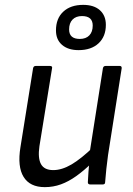

<svg xmlns="http://www.w3.org/2000/svg" viewBox="-20 -758 545 789"><path d="M164 11Q103 11 77 -31Q51 -73 64 -153L116 -478Q118 -487 127 -487H185Q196 -487 194 -478L142 -157Q135 -108 148.5 -83.5Q162 -59 199 -59Q234 -59 273.5 -82Q313 -105 367 -157L358 -89Q325 -57 293.5 -34.5Q262 -12 230.5 -0.5Q199 11 164 11ZM351 0Q341 0 341 -9Q342 -29 343.5 -51Q345 -73 348 -94V-128L403 -478Q405 -487 414 -487H472Q481 -487 480 -477L424 -121Q420 -93 417 -64Q414 -35 412 -9Q412 0 402 0ZM303 -552Q260 -552 235 -573.5Q210 -595 210 -633Q210 -682 240 -710Q270 -738 322 -738Q366 -738 390.5 -716Q415 -694 415 -656Q415 -608 385 -580Q355 -552 303 -552ZM308 -598Q333 -598 347 -612.5Q361 -627 361 -653Q361 -692 317 -692Q292 -692 278 -677.5Q264 -663 264 -637Q264 -598 308 -598Z"/></svg>

Font: Sofia Sans Semi Condensed
Style: Italic
Weight: 400
Italic angle: -9°
Designer: Botio Nikoltchev, Ani Petrova
Foundry: lettersoup
Version: Version 4.101